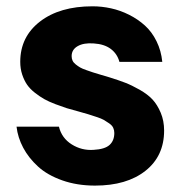

<svg xmlns="http://www.w3.org/2000/svg" viewBox="-20 -579 568 606"><path d="M279.8 6.8Q223.1 6.8 176.3 -9.8Q129.4 -26.4 99.9 -53.5Q70.3 -80.6 53.2 -112.8Q36.1 -145 32.2 -179.2H166Q174.8 -143.1 206.3 -123.3Q237.8 -103.5 274.9 -106Q311 -107.9 325.9 -121.6Q340.8 -135.3 340.8 -159.2Q340.8 -168 337.4 -175.5Q334 -183.1 324.5 -189.7Q314.9 -196.3 307.9 -200.4Q300.8 -204.6 283.7 -210.2Q266.6 -215.8 258.1 -218.5Q249.5 -221.2 228 -227.1Q205.6 -232.9 190.9 -237.5Q176.3 -242.2 155 -250.2Q133.8 -258.3 119.9 -266.1Q106 -273.9 90.3 -286.1Q74.7 -298.3 65.4 -311.8Q56.2 -325.2 50 -343.8Q43.9 -362.3 43.9 -383.8Q43.9 -462.9 106.2 -511Q168.5 -559.1 272 -559.1Q301.3 -559.1 330.3 -552.7Q359.4 -546.4 387.2 -532.5Q415 -518.6 437.3 -498.5Q459.5 -478.5 474.1 -448.7Q488.8 -418.9 492.2 -383.8H356.9Q350.1 -409.2 329.6 -424.6Q309.1 -439.9 275.9 -441.9Q244.1 -444.3 225.1 -433.3Q206.1 -422.4 206.1 -401.9Q206.1 -394 209 -387.7Q211.9 -381.3 219 -375.7Q226.1 -370.1 232.7 -366.2Q239.3 -362.3 252 -357.9Q264.6 -353.5 273.2 -350.6Q281.7 -347.7 298.8 -342.8Q315.9 -337.9 325.2 -335Q355 -325.7 375.2 -317.9Q395.5 -310.1 420.9 -295.7Q446.3 -281.2 461.4 -264.9Q476.6 -248.5 487.3 -223.1Q498 -197.8 498 -167Q498 -86.4 439 -39.8Q379.9 6.8 279.8 6.8Z"/></svg>

Font: Oakes Grotesk Bold
Style: Regular
Weight: 700
Designer: Samuel Oakes
Foundry: Samuel Oakes
Version: Version 1.000;PS 001.000;hotconv 1.0.88;makeotf.lib2.5.64775